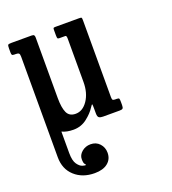

<svg xmlns="http://www.w3.org/2000/svg" viewBox="-141 -626 889 992"><g transform="rotate(-20 304.0 -130.0)"><path d="M210.5 260Q143.5 260 100.8 221.2Q58 182.5 58 117V-435.5Q58 -450 53.5 -454Q49 -458 37.5 -458H29Q19 -458 16.2 -461.5Q13.5 -465 13.5 -475.5V-497Q13.5 -513 16.5 -516.5Q19.5 -520 35 -520H145.5Q156.5 -520 159.5 -515.8Q162.5 -511.5 162.5 -503V-170.5Q162.5 -117 175.2 -89.5Q188 -62 222.5 -62Q261.5 -62 288.8 -102.2Q316 -142.5 316 -202.5V-440.5Q316 -458 309.5 -458H276.5Q268.5 -458 266.5 -461.5Q264.5 -465 264.5 -478.5V-507Q264.5 -516 266.5 -518Q268.5 -520 277 -520H406.5Q418.5 -520 420.5 -517.8Q422.5 -515.5 422.5 -502.5V-81.5Q422.5 -68.5 425.8 -65.2Q429 -62 439 -62H448.5Q459 -62 460.8 -57.5Q462.5 -53 462.5 -39.5V-23Q462.5 -9 458.5 -4.5Q454.5 0 442 0H350Q335.5 0 328 -5Q320.5 -10 320.5 -28.5V-53Q320.5 -76.5 319 -78.8Q317.5 -81 307.5 -65.5Q290.5 -38.5 258.2 -13.5Q226 11.5 184 11.5Q146.5 11.5 121 -1V117Q121 159.5 134.8 178.8Q148.5 198 163.2 202.2Q178 206.5 180.5 204.5Q183 202 177 196.8Q171 191.5 171 169Q171 146.5 191.2 129.2Q211.5 112 239.5 112Q270 112 289 132.8Q308 153.5 308 183Q308 218.5 282.2 239.2Q256.5 260 210.5 260Z"/></g></svg>

Font: Besley* Condensed Medium
Style: Regular
Weight: 500
Width: 3
Designer: Owen Earl
Foundry: indestructible type*
Version: Version 3.000; ttfautohint (v1.8.3)